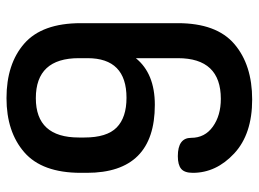

<svg xmlns="http://www.w3.org/2000/svg" viewBox="-120 -650 777 576"><g transform="rotate(90 268.0 -362.5)"><path d="M295 -439Q499 -439 499 -235V-217Q499 -101 437.5 -47.5Q376 6 275 6Q172 6 111 -47.5Q50 -101 50 -217V-508Q50 -624 112.5 -677.5Q175 -731 279 -731Q383 -731 441 -677Q499 -623 499 -553Q499 -528 487 -518Q475 -508 449 -508Q394 -508 394 -548Q394 -589 360.5 -613Q327 -637 277 -637Q155 -637 155 -508V-382Q201 -439 295 -439ZM155 -237V-211Q155 -82 275 -82Q393 -82 393 -211V-228Q393 -295 363 -324.5Q333 -354 274 -354Q155 -354 155 -237Z"/></g></svg>

Font: AkaAcidDosis
Style: SemiBold
Weight: 600
Designer: Edgar Tolentino, Pablo Impallari, Igino Marini, Cyberella
Foundry: Edgar Tolentino, Pablo Impallari, Igino Marini, Cyberella
Version: Version 1.007